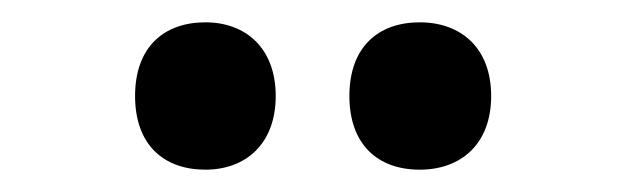

<svg xmlns="http://www.w3.org/2000/svg" viewBox="-20 -769 557 172"><path d="M101 -683C101 -639 127 -617 164 -617C200 -617 227 -640 227 -683C227 -726 200 -749 164 -749C127 -749 101 -727 101 -683ZM293 -683C293 -640 318 -617 356 -617C393 -617 420 -640 420 -683C420 -726 393 -749 356 -749C319 -749 293 -727 293 -683Z"/></svg>

Font: Noto Sans Lao UI Cond
Style: Bold
Weight: 700
Width: 3
Designer: Monotype Design Team
Foundry: Monotype Imaging Inc.
Version: Version 2.000